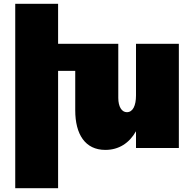

<svg xmlns="http://www.w3.org/2000/svg" viewBox="-20 -777 1019 1008"><path d="M694 -547V-276C694 -223 678 -188 646 -188C619 -188 601 -217 601 -263V-547H285V-757H60V211H285V-405H375V-198C375 -72 427 10 533 10C604 10 659 -26 694 -88V0H919V-547Z"/></svg>

Font: Montserrat arm Black
Style: Regular
Weight: 900
Designer: Julieta Ulanovsky
Foundry: Julieta Ulanovsky
Version: Version 6.000;PS 006.000;hotconv 1.0.88;makeotf.lib2.5.64775